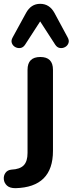

<svg xmlns="http://www.w3.org/2000/svg" viewBox="-77 -795 380 1004"><path d="M4 189Q-26 189 -40.5 175.5Q-55 162 -57 143Q-59 124 -48.5 109Q-38 94 -17 92Q27 90 47 69.5Q67 49 67 5V-430Q67 -497 134 -497Q200 -497 200 -430V-6Q200 184 4 189ZM277 -599Q286 -583 281 -569.5Q276 -556 263.5 -549Q251 -542 236.5 -544Q222 -546 212 -561L133 -683L54 -561Q44 -546 29.5 -544Q15 -542 2.5 -549Q-10 -556 -15 -569.5Q-20 -583 -11 -599L59 -727Q85 -775 133 -775Q182 -775 208 -727Z"/></svg>

Font: Chiron GoRound TC SB
Style: Regular
Weight: 500
Designer: Ryoko NISHIZUKA 西塚涼子 (kana, bopomofo & ideographs); Paul D. Hunt (Latin, Greek & Cyrillic); Sandoll Communications 산돌커뮤니
Foundry: Adobe
Version: Version 1.000;hotconv 1.1.1;makeotfexe 2.6.0